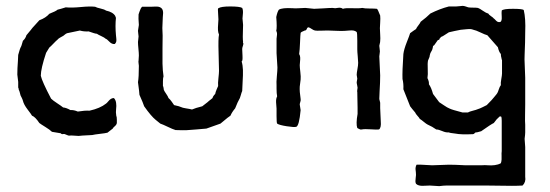

<svg xmlns="http://www.w3.org/2000/svg" viewBox="-20 -452 1872 654"><path d="M42 -154V-173Q39 -194 39 -198Q39 -209 39.5 -220Q40 -231 41 -244Q42 -257 42 -265Q43 -268 45.5 -277Q48 -286 50 -290Q53 -294 58 -313Q67 -321 70 -332L85 -350Q89 -356 99.5 -367Q110 -378 114 -383Q136 -391 148 -405Q171 -414 176 -419Q185 -421 204 -427Q224 -425 255 -428Q286 -431 304 -429Q309 -426 322.5 -423Q336 -420 341 -416Q365 -411 373 -397Q373 -393 375 -392Q372 -364 375 -332Q375 -330 376 -322.5Q377 -315 376 -310.5Q375 -306 371 -302Q361 -301 352.5 -310Q344 -319 340 -320Q336 -324 325 -329Q314 -334 310 -337Q304 -337 282 -345Q266 -344 252 -348L209 -339Q205 -338 200 -333.5Q195 -329 192 -328Q190 -327 184 -323.5Q178 -320 176 -317Q171 -313 162 -303.5Q153 -294 148 -290Q147 -288 137 -272Q119 -218 119 -194Q123 -175 154 -116Q160 -110 174.5 -100.5Q189 -91 195 -86Q206 -85 220 -77Q231 -78 245 -72Q269 -76 285 -75Q321 -83 341 -99Q344 -101 348.5 -106.5Q353 -112 357.5 -115Q362 -118 368 -118Q374 -112 375.5 -101.5Q377 -91 375.5 -80.5Q374 -70 376 -58Q378 -54 378 -44.5Q378 -35 378 -33Q377 -27 371 -22Q365 -17 364 -14Q348 -1 346 0Q338 2 320 4Q302 6 294 8Q252 10 248 11Q242 11 232 10Q222 9 215 10Q213 10 208.5 8Q204 6 201 5Q199 4 196 4.5Q193 5 192 5Q191 5 189 4L187 2L157 -3Q150 -10 134.5 -19.5Q119 -29 114 -33Q100 -54 89 -58Q87 -62 74 -79Q61 -96 58 -109Q57 -113 54 -119Q51 -125 50 -127Q49 -130 47.5 -136.5Q46 -143 44 -146Q44 -150 42 -154Z M464 -429H494Q498 -429 506.5 -429.5Q515 -430 520 -429Q525 -428 529 -425Q533 -422 534.5 -416.5Q536 -411 535.5 -406Q535 -401 534.5 -393Q534 -385 534 -381Q532 -357 534 -331Q534 -316 533.5 -287.5Q533 -259 533.5 -235.5Q534 -212 537 -192Q535 -187 535 -174.5Q535 -162 535 -159Q536 -158 536.5 -155.5Q537 -153 537.5 -150Q538 -147 538 -146Q540 -141 546 -132.5Q552 -124 554 -118Q559 -114 565 -105.5Q571 -97 573 -94Q589 -91 603 -85Q606 -84 613 -83Q620 -82 625 -81Q630 -80 634 -79Q645 -84 669 -90Q671 -91 687 -104Q689 -106 692 -108.5Q695 -111 698.5 -113.5Q702 -116 704 -118Q705 -124 713 -132Q714 -138 718 -147.5Q722 -157 723 -159Q722 -168 724 -185.5Q726 -203 726 -211Q726 -225 724.5 -273Q723 -321 726 -334Q723 -341 722.5 -349.5Q722 -358 723 -369.5Q724 -381 724 -386L723 -405Q721 -424 724 -424Q733 -430 764 -430Q797 -430 805 -425Q807 -421 807.5 -415Q808 -409 807 -401Q806 -393 806 -389Q806 -386 807 -378.5Q808 -371 808 -367Q808 -361 807.5 -349Q807 -337 807 -327Q807 -317 808 -309Q807 -307 808 -306Q809 -305 809 -304Q809 -300 807 -294.5Q805 -289 805 -285Q805 -282 806 -262.5Q807 -243 803 -243Q807 -230 807.5 -213.5Q808 -197 806.5 -174.5Q805 -152 805 -142Q803 -138 800 -127Q797 -116 794 -112Q791 -108 781 -83Q770 -70 765 -58Q762 -57 731 -31Q690 -16 683 -14Q671 -13 648 -11Q625 -9 614.5 -8.5Q604 -8 578 -9Q568 -12 551.5 -20Q535 -28 526 -31L510 -44Q495 -56 471 -90Q468 -100 455 -129Q455 -135 450 -172Q453 -189 453 -228Q453 -230 452 -236.5Q451 -243 452 -246Q452 -249 452.5 -254.5Q453 -260 453 -263Q453 -271 451.5 -286Q450 -301 450 -309Q450 -312 451 -318Q452 -324 452 -328Q452 -331 451 -337Q450 -343 450 -347Q450 -350 451.5 -357Q453 -364 453 -367Q451 -391 452 -403Q453 -406 455 -412Q457 -418 459 -422Q461 -426 464 -429Z M1001 -96 1004 -77Q999 -23 989 -20Q982 -18 956.5 -22Q931 -26 924 -31Q922 -34 922 -56.5Q922 -79 922 -82Q922 -86 921 -95.5Q920 -105 920.5 -111.5Q921 -118 924 -124Q922 -133 922 -150V-161Q921 -171 923 -192Q925 -213 925 -222Q925 -230 923.5 -246.5Q922 -263 922 -271Q922 -276 922 -286Q922 -296 922 -304Q922 -312 922 -320Q922 -323 923 -329Q924 -335 923.5 -339Q923 -343 921 -347Q924 -358 921 -394Q925 -413 930 -419Q941 -426 977 -424Q985 -423 999 -424Q1013 -425 1020 -425Q1025 -425 1035 -423.5Q1045 -422 1050 -422Q1060 -422 1081 -423.5Q1102 -425 1113 -425Q1114 -425 1117 -424.5Q1120 -424 1122 -424Q1124 -424 1129.5 -425Q1135 -426 1139.5 -425.5Q1144 -425 1148 -422Q1156 -425 1179.5 -424Q1203 -423 1214 -425Q1222 -423 1239 -423Q1256 -423 1264 -422Q1267 -420 1275 -399Q1276 -390 1275 -375Q1274 -360 1274 -356Q1274 -349 1275 -334.5Q1276 -320 1275 -312Q1275 -308 1273.5 -303Q1272 -298 1272 -296Q1272 -293 1273 -287Q1274 -281 1274 -277Q1274 -274 1273 -268Q1272 -262 1272 -260Q1272 -249 1273.5 -227.5Q1275 -206 1275 -195Q1275 -183 1274.5 -170Q1274 -157 1273 -141Q1272 -125 1272 -116Q1272 -113 1273.5 -108.5Q1275 -104 1275 -102Q1274 -97 1277 -39Q1279 -17 1271 -11Q1264 -10 1243 -11.5Q1222 -13 1212 -11Q1207 -10 1202.5 -13Q1198 -16 1197 -16Q1192 -30 1198 -64V-85Q1198 -93 1197.5 -111Q1197 -129 1197 -138Q1196 -141 1197 -146Q1198 -151 1198 -153Q1198 -156 1196.5 -162Q1195 -168 1195 -172Q1195 -174 1196 -178Q1197 -182 1197 -184Q1195 -194 1195 -197Q1195 -203 1197.5 -216.5Q1200 -230 1200 -238Q1200 -245 1198.5 -260.5Q1197 -276 1197 -284Q1197 -288 1197 -313.5Q1197 -339 1195 -343Q1190 -347 1184 -348Q1178 -349 1168.5 -348Q1159 -347 1156 -347Q1146 -346 1126 -347Q1106 -348 1099 -348H1091Q1087 -348 1072.5 -347.5Q1058 -347 1053 -348Q1048 -349 1041.5 -353.5Q1035 -358 1031 -359Q1027 -359 1025 -353.5Q1023 -348 1018 -348Q1005 -343 1004 -340Q1003 -334 1002 -307.5Q1001 -281 999 -268Q1002 -263 1002.5 -257Q1003 -251 1002 -242.5Q1001 -234 1001 -230Q1001 -223 1003 -206.5Q1005 -190 1004 -181Q1004 -177 1002.5 -169Q1001 -161 1001 -157Q1000 -141 1004 -115Q1005 -111 1003 -105Q1001 -99 1001 -96Z M1769 49V117V150Q1772 168 1760 180Q1743 181 1724 181Q1705 181 1680.5 180.5Q1656 180 1640 180H1500Q1492 180 1476 182Q1471 182 1460 181Q1449 180 1444 180Q1440 180 1431.5 180.5Q1423 181 1418 181Q1413 181 1407 179.5Q1401 178 1397 174Q1395 170 1395 165Q1395 160 1396 153.5Q1397 147 1397 144Q1397 140 1396.5 134.5Q1396 129 1395.5 125.5Q1395 122 1396 117Q1397 112 1399 109Q1404 108 1452 111Q1461 111 1480.5 110Q1500 109 1509 109Q1528 109 1566 111H1619Q1632 110 1642.5 111Q1653 112 1665 110.5Q1677 109 1686 104Q1688 99 1688.5 91.5Q1689 84 1688.5 77.5Q1688 71 1689 63Q1689 49 1689 33Q1689 17 1689 -1Q1689 -19 1689 -28V-41Q1689 -52 1687 -55Q1683 -56 1681.5 -55Q1680 -54 1677.5 -51Q1675 -48 1673 -47Q1663 -34 1662 -33Q1653 -29 1619 -5L1604 -1Q1600 -2 1597 1.5Q1594 5 1591 5Q1550 7 1531 3Q1512 1 1509 -1Q1499 0 1486.5 -5.5Q1474 -11 1466 -11L1452 -20L1436 -28Q1432 -30 1423.5 -37Q1415 -44 1410 -47Q1408 -51 1402 -57.5Q1396 -64 1394 -69Q1382 -83 1377 -90L1354 -148Q1355 -167 1351 -183Q1350 -209 1354 -268Q1356 -284 1365.5 -308Q1375 -332 1377 -339Q1381 -342 1388 -347Q1395 -352 1397 -353Q1399 -358 1405 -365.5Q1411 -373 1413 -378Q1433 -393 1446 -406Q1478 -422 1509 -430H1534Q1538 -430 1545.5 -431Q1553 -432 1556 -432Q1560 -432 1566 -430Q1572 -428 1575 -427Q1580 -426 1591.5 -426Q1603 -426 1608 -425Q1614 -423 1624.5 -415.5Q1635 -408 1643 -406Q1645 -402 1652.5 -397Q1660 -392 1662 -389Q1664 -388 1667.5 -384Q1671 -380 1674.5 -378Q1678 -376 1684 -377Q1690 -380 1689 -395Q1688 -410 1689 -416Q1694 -422 1727 -422Q1759 -422 1764 -418Q1771 -389 1769 -342Q1769 -334 1768.5 -307Q1768 -280 1767 -266Q1766 -253 1767.5 -226.5Q1769 -200 1769 -187V-96Q1769 -86 1768.5 -61Q1768 -36 1769 -27V-1Q1769 5 1767 21Q1767 26 1768 35Q1769 44 1769 49ZM1443 -258 1438 -246Q1436 -237 1437 -217Q1438 -197 1436 -186Q1442 -174 1441 -165Q1449 -154 1455 -132Q1475 -106 1476 -104Q1478 -103 1491 -94Q1504 -85 1512 -82Q1520 -78 1555 -69H1574Q1579 -72 1591 -75Q1603 -78 1607 -80Q1614 -82 1624 -87Q1634 -92 1638 -94Q1658 -114 1663 -121Q1674 -134 1674 -135Q1676 -138 1679 -147.5Q1682 -157 1686 -162Q1685 -169 1687.5 -182.5Q1690 -196 1690 -202V-247Q1690 -249 1689 -249Q1689 -251 1688 -254.5Q1687 -258 1686.5 -261Q1686 -264 1686 -268Q1679 -276 1676 -291Q1644 -328 1640 -332Q1632 -334 1616.5 -341.5Q1601 -349 1591 -351Q1585 -354 1569.5 -352.5Q1554 -351 1549 -350.5Q1544 -350 1529 -346.5Q1514 -343 1509 -342Q1505 -340 1496.5 -334Q1488 -328 1482 -326Q1481 -324 1477 -320Q1477 -318 1476 -317Q1475 -316 1473 -316L1471 -315Q1462 -303 1459 -298Q1458 -297 1456 -296L1455 -295Q1455 -294 1454 -289Q1453 -284 1452 -282Q1451 -280 1449 -276.5Q1447 -273 1446 -271Q1445 -269 1444 -264Z"/></svg>

Font: FuturaRenner
Style: Regular
Weight: 400
Designer: BSozoo
Foundry: BSozoo
Version: Version 1.001;PS 001.001;hotconv 1.0.70;makeotf.lib2.5.58329